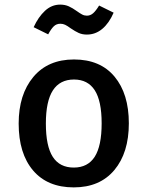

<svg xmlns="http://www.w3.org/2000/svg" viewBox="-20 -800 640 833"><path d="M539 -265Q539 -137 476 -62Q413 13 300 13Q186 13 123.5 -60.5Q61 -134 61 -264Q61 -390 124.5 -466Q188 -542 301 -542Q415 -542 477 -467.5Q539 -393 539 -265ZM179 -264Q179 -166 209 -119.5Q239 -73 300 -73Q361 -73 391 -120Q421 -167 421 -265Q421 -362 391 -408.5Q361 -455 301 -455Q240 -455 209.5 -408Q179 -361 179 -264ZM287 -677Q272 -688 262.5 -692.5Q253 -697 242 -697Q225 -697 213.5 -686Q202 -675 189 -651L126 -682Q146 -726 175 -753Q204 -780 241 -780Q262 -780 278.5 -772.5Q295 -765 313 -752Q327 -742 336.5 -737Q346 -732 357 -732Q372 -732 384 -742.5Q396 -753 410 -776L473 -745Q453 -699 423.5 -674.5Q394 -650 357 -650Q337 -650 321.5 -657Q306 -664 287 -677Z"/></svg>

Font: Fira Mono Medium
Style: Regular
Weight: 500
Designer: Carrois Corporate & Edenspiekermann AG
Foundry: Carrois Corporate GbR & Edenspiekermann AG
Version: Version 3.206